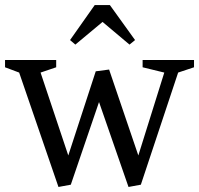

<svg xmlns="http://www.w3.org/2000/svg" viewBox="-27 -729 790 762"><path d="M205 13 49 -441 -7 -462V-491H196V-462L134 -441L244 -112L353 -446L406 -453L522 -112L625 -441L539 -462V-491H743V-462L680 -441L532 4L483 13L366 -324L254 4ZM272 -552 251 -570 349 -709H409L509 -570L487 -552L380 -642Z"/></svg>

Font: Manuale
Style: Regular
Weight: 400
Designer: Eduardo Tunni / Pablo Cosgaya
Foundry: Eduardo Tunni / Pablo Cosgaya
Version: Version 1.002